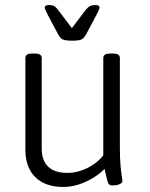

<svg xmlns="http://www.w3.org/2000/svg" viewBox="-20 -738 597 764"><path d="M232 6Q160 6 120.5 -33Q81 -72 81 -142V-507Q81 -516 87.5 -520.5Q94 -525 110 -525H117Q133 -525 139.5 -520.5Q146 -516 146 -507V-147Q146 -99 172 -74.5Q198 -50 248 -50Q274 -50 300.5 -58.5Q327 -67 351 -83Q375 -99 391 -120V-507Q391 -516 397.5 -520.5Q404 -525 421 -525H427Q444 -525 450.5 -520.5Q457 -516 457 -507V-150Q457 -108 459.5 -80.5Q462 -53 464.5 -38Q467 -23 467 -17Q467 -13 463 -9.5Q459 -6 453 -4Q447 -2 440 -1Q433 0 427 0Q418 0 413.5 -5Q409 -10 405.5 -25Q402 -40 396 -66Q378 -47 351 -30.5Q324 -14 293.5 -4Q263 6 232 6ZM360 -718Q367 -718 371.5 -715.5Q376 -713 376 -708Q376 -704 372 -695.5Q368 -687 364 -679L323 -602Q318 -593 312.5 -587Q307 -581 296.5 -578.5Q286 -576 267 -576Q248 -576 237.5 -578.5Q227 -581 221.5 -587Q216 -593 211 -602L170 -679Q165 -690 161.5 -697Q158 -704 158 -708Q158 -713 162.5 -715.5Q167 -718 174 -718Q187 -718 195 -714Q203 -710 213 -696L266 -626L319 -696Q330 -710 338.5 -714Q347 -718 360 -718Z"/></svg>

Font: Asap Light
Style: Regular
Weight: 300
Designer: Pablo Cosgaya
Foundry: Omnibus-Type
Version: Version 3.001